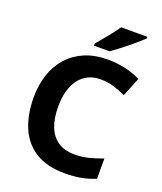

<svg xmlns="http://www.w3.org/2000/svg" viewBox="-168 -1041 977 1158"><g transform="rotate(20 321.0 -462.0)"><path d="M398 -597Q355 -597 320.5 -580.5Q286 -564 262 -532.5Q238 -501 225.5 -456.5Q213 -412 213 -355Q213 -280 234 -226.5Q255 -173 297.5 -145Q340 -117 404 -117Q451 -117 494.5 -128Q538 -139 582 -156V-26Q537 -7 490.5 1.5Q444 10 387 10Q273 10 199.5 -35.5Q126 -81 90.5 -164Q55 -247 55 -356Q55 -437 77.5 -504.5Q100 -572 144 -621Q188 -670 252 -697Q316 -724 400 -724Q453 -724 507.5 -712.5Q562 -701 611 -677L561 -555Q525 -572 484.5 -584.5Q444 -597 398 -597ZM575 -924Q560 -910 537 -889.5Q514 -869 487 -847.5Q460 -826 434.5 -806.5Q409 -787 390 -774H290V-787Q306 -806 327.5 -832Q349 -858 370.5 -885Q392 -912 406 -934H575Z"/></g></svg>

Font: Noto Sans Khmer
Style: Bold
Weight: 700
Version: Version 2.003